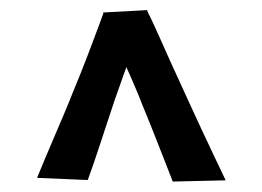

<svg xmlns="http://www.w3.org/2000/svg" viewBox="-20 -721 512 375"><path d="M317.4 -366.4Q313.8 -376 304.5 -399.6Q295.2 -423.2 283.2 -453.8Q271.2 -484.4 259 -513.8Q249 -539.8 237.2 -566.5Q225.4 -593.2 214.3 -618.1Q203.2 -643 194.6 -663.5Q186 -684 181.2 -696.6L266.8 -701.2Q275.2 -684.4 282.1 -669.3Q289 -654.2 296.3 -637.8Q303.6 -621.4 312.1 -602.4Q320.6 -583.4 331.6 -559.8Q339.6 -542.6 350.6 -518.2Q361.6 -493.8 374.4 -466.7Q387.2 -439.6 399.2 -414.1Q411.2 -388.6 420.8 -368.8ZM151.4 -369.4 52.4 -373.6Q59 -389.8 67 -408.9Q75 -428 84.3 -449.7Q93.6 -471.4 103.6 -494.9Q113.6 -518.4 123.2 -542.8Q137.8 -577.8 151.5 -613.6Q165.2 -649.4 174.1 -673.6Q183 -697.8 182.4 -696.6L268 -701.2Q266.8 -697.6 259.7 -678.8Q252.6 -660 242.6 -633.2Q232.6 -606.4 222.4 -577.7Q212.2 -549 203.6 -524.4Q196.2 -502.6 189.1 -480.7Q182 -458.8 175.3 -438.7Q168.6 -418.6 162.7 -401.2Q156.8 -383.8 151.4 -369.4Z"/></svg>

Font: Truculenta
Style: Regular
Weight: 400
Designer: Ivan Castro, Eva Sanz & Omnibus-Type Team
Foundry: Omnibus-Type
Version: Version 1.002